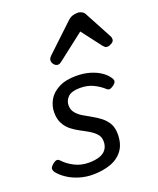

<svg xmlns="http://www.w3.org/2000/svg" viewBox="-160 -934 865 1048"><g transform="rotate(-20 272.5 -410.5)"><path d="M197 19Q156 19 118.5 7.5Q81 -4 51.5 -23.5Q22 -43 3 -67Q-3 -76 -3.5 -86Q-4 -96 11 -109Q24 -121 35 -123Q46 -125 56 -113Q79 -88 116 -69Q153 -50 198 -50Q236 -50 261.5 -59Q287 -68 300 -86.5Q313 -105 313 -131Q313 -157 298.5 -174Q284 -191 261.5 -204.5Q239 -218 213 -231.5Q187 -245 164.5 -262.5Q142 -280 127.5 -306.5Q113 -333 113 -372Q113 -409 131.5 -442.5Q150 -476 190.5 -497.5Q231 -519 293 -519Q338 -519 374 -508Q410 -497 434.5 -480Q459 -463 471 -445Q481 -432 481 -422.5Q481 -413 467 -401Q455 -392 445 -389Q435 -386 424 -396Q400 -418 367 -434Q334 -450 291 -450Q242 -450 221 -430Q200 -410 200 -381Q200 -356 214.5 -338Q229 -320 251.5 -306.5Q274 -293 299.5 -279Q325 -265 347.5 -247.5Q370 -230 384.5 -205.5Q399 -181 399 -143Q399 -85 372 -49Q345 -13 299 3Q253 19 197 19ZM223 -610Q210 -610 200.5 -621Q191 -632 191 -644Q191 -653 195 -659Q199 -665 203 -669L361 -818Q375 -831 389 -835.5Q403 -840 419 -840Q432 -840 443.5 -833.5Q455 -827 461 -814L543 -661Q547 -654 548 -649Q549 -644 549 -639Q549 -627 534.5 -618.5Q520 -610 510 -610Q500 -610 494.5 -615Q489 -620 484 -626L398 -739L251 -625Q245 -621 238 -615.5Q231 -610 223 -610Z"/></g></svg>

Font: Playwrite NO
Style: Regular
Weight: 400
Designer: Veronika Burian, José Scaglione
Foundry: TypeTogether
Version: Version 1.002